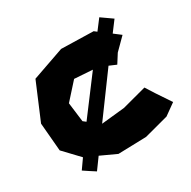

<svg xmlns="http://www.w3.org/2000/svg" viewBox="-130 -653 804 809"><g transform="rotate(-30 271.5 -248.0)"><path d="M185.5 -172.9 171.9 -183.6 160.2 -277.3 230.5 -355.5 318.4 -349.6ZM500 -414.1 466.8 -439.5 504.9 -490.2 452.1 -527.3 415 -478.5 402.3 -488.3 246.1 -492.2 89.8 -437.5 15.6 -261.7 27.3 -125 97.7 -50.8 65.4 -4.9 91.8 12.7 119.1 30.3 158.2 -23.4 234.4 11.7 371.1 7.8 488.3 -23.4 543 -62.5 496.1 -132.8 468.8 -175.8 351.6 -144.5 238.3 -132.8 380.9 -327.1 383.8 -331.1 418 -316.4 445.3 -359.4Z"/></g></svg>

Font: MaokenAssortedSans-TC
Style: Regular
Weight: 500
Version: Version 0.83